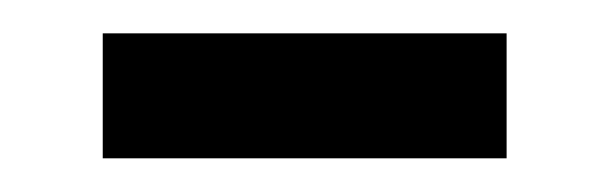

<svg xmlns="http://www.w3.org/2000/svg" viewBox="-20 -325 362 114"><path d="M41 -231V-305.2H280.8V-231Z"/></svg>

Font: OpenSans
Style: Regular
Weight: 400
Foundry: Ascender Corporation
Version: Version 1.10